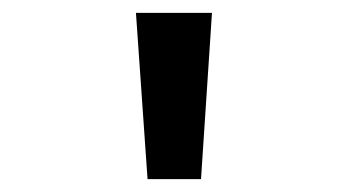

<svg xmlns="http://www.w3.org/2000/svg" viewBox="-20 -734 540 298"><path d="M209 -456H292L309 -714H191Z"/></svg>

Font: Noto Sans Mono ExtraCondensed SemiBold
Style: Regular
Weight: 600
Width: 2
Designer: Monotype Design Team
Foundry: Monotype Imaging Inc.
Version: Version 2.014